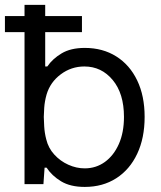

<svg xmlns="http://www.w3.org/2000/svg" viewBox="-20 -747 655 779"><path d="M79.5 -727.3H163.4V-477.3H171.9Q193.2 -508.5 230.1 -530.5Q267 -552.6 323.9 -552.6Q397 -552.6 451.7 -518.1Q506.4 -483.7 536.6 -420.8Q566.8 -358 566.8 -272.7Q566.8 -186.8 536.6 -122.9Q506.4 -58.9 451.7 -23.8Q397 11.4 323.9 11.4Q265.3 11.4 227.8 -11.4Q190.3 -34.1 169 -66.8H160.9L156.2 0H79.5ZM167.6 -181.8Q176.1 -146.3 200.3 -119.9Q224.4 -93.4 257.1 -78.7Q289.8 -63.9 323.9 -63.9Q369.3 -63.9 405.4 -89.8Q441.4 -115.8 462.2 -162.6Q483 -209.5 483 -272.7Q483 -367.5 437.3 -422.4Q391.7 -477.3 322.4 -477.3Q269.2 -477.3 226.6 -445.5Q183.9 -413.7 169 -363.6Q161.2 -335.9 159.4 -309.5Q157.7 -283 157.7 -272.7Q157.7 -262.1 159.3 -234.7Q160.9 -207.4 167.6 -181.8ZM312.5 -681.8V-616.5H0V-681.8Z"/></svg>

Font: Inter UI
Style: Regular
Weight: 400
Designer: Rasmus Andersson
Foundry: rsms
Version: Version 2.2